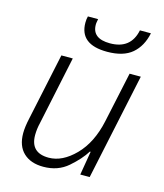

<svg xmlns="http://www.w3.org/2000/svg" viewBox="-113 -832 792 927"><g transform="rotate(15 283.0 -368.5)"><path d="M190 10Q263 10 313 -33.5Q363 -77 389 -119H393L373 0H420L533 -532H477L423 -280Q399 -168 335.5 -103.5Q272 -39 204 -39Q113 -39 113 -128Q113 -158 121 -191L193 -532H136L65 -198Q55 -153 55 -122Q55 -58 91 -24Q127 10 190 10ZM344 -606Q425 -606 468.5 -643Q512 -680 526 -747H471Q451 -649 347 -649Q258 -649 258 -719Q258 -726 259.5 -733Q261 -740 262 -747H211Q207 -733 207 -715Q207 -606 344 -606Z"/></g></svg>

Font: Noto Sans UI Light
Style: Italic
Weight: 300
Italic angle: -12°
Designer: Monotype Design Team
Foundry: Monotype Imaging Inc.
Version: Version 1.901